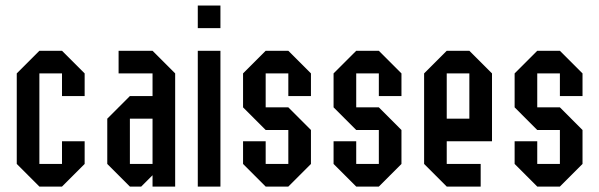

<svg xmlns="http://www.w3.org/2000/svg" viewBox="-20 -687 2207 707"><path d="M208.3 -83.3V-166.7H291.7V-83.3L208.3 0H125L41.7 -83.3V-416.7L125 -500H208.3L291.7 -416.7V-333.3H208.3V-416.7H125V-83.3Z M458.3 -83.3H541.7V-250H458.3ZM458.3 0 375 -83.3V-250L458.3 -333.3H541.7V-416.7H416.7V-500H541.7L625 -416.7V0H541.7V-41.7L500 0Z M791.7 0H708.3V-500H791.7ZM791.7 -583.3H708.3V-666.7H791.7Z M875 -83.3V-166.7H958.3V-83.3H1041.7V-208.3H958.3L875 -291.7V-416.7L958.3 -500H1041.7L1125 -416.7V-333.3H1041.7V-416.7H958.3V-291.7H1041.7L1125 -208.3V-83.3L1041.7 0H958.3Z M1208.3 -83.3V-166.7H1291.7V-83.3H1375V-208.3H1291.7L1208.3 -291.7V-416.7L1291.7 -500H1375L1458.3 -416.7V-333.3H1375V-416.7H1291.7V-291.7H1375L1458.3 -208.3V-83.3L1375 0H1291.7Z M1750 -83.3V0H1625L1541.7 -83.3V-416.7L1625 -500H1708.3L1791.7 -416.7V-166.7H1625V-83.3ZM1625 -250H1708.3V-416.7H1625Z M1875 -83.3V-166.7H1958.3V-83.3H2041.7V-208.3H1958.3L1875 -291.7V-416.7L1958.3 -500H2041.7L2125 -416.7V-333.3H2041.7V-416.7H1958.3V-291.7H2041.7L2125 -208.3V-83.3L2041.7 0H1958.3Z"/></svg>

Font: Yulong
Style: Regular
Weight: 400
Designer: GGBotNet
Foundry: f0n7.com
Version: 1.00